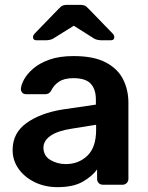

<svg xmlns="http://www.w3.org/2000/svg" viewBox="-20 -761 611 791"><path d="M217 10Q165 10 123 -10.5Q81 -31 56.5 -65.5Q32 -100 32 -143Q32 -213 89 -254Q146 -295 238 -310L375 -330V-351Q375 -393 354 -416Q333 -439 282 -439Q245 -439 223 -424.5Q201 -410 190 -386Q182 -373 167 -373H88Q77 -373 71.5 -379.5Q66 -386 66 -395Q67 -411 79 -433.5Q91 -456 117 -478.5Q143 -501 184 -515.5Q225 -530 283 -530Q367 -530 416.5 -503.5Q466 -477 487.5 -433.5Q509 -390 509 -338V-24Q509 -14 502 -7Q495 0 485 0H404Q393 0 386.5 -7Q380 -14 380 -24V-63Q360 -35 321 -12.5Q282 10 217 10ZM251 -85Q304 -85 340 -119.5Q376 -154 376 -226V-247L276 -231Q217 -222 188 -201.5Q159 -181 159 -153Q159 -119 187.5 -102Q216 -85 251 -85ZM131 -595Q116 -595 116 -608Q116 -616 125 -625L222 -725Q232 -736 239.5 -738.5Q247 -741 256 -741H311Q320 -741 327.5 -738.5Q335 -736 345 -725L442 -625Q451 -616 451 -608Q451 -595 436 -595H400Q392 -595 383.5 -596.5Q375 -598 368 -602L284 -655L199 -602Q192 -598 183.5 -596.5Q175 -595 168 -595Z"/></svg>

Font: Rubik Medium
Style: Regular
Weight: 500
Designer: Hubert and Fischer
Foundry: Hubert and Fischer
Version: Version 2.300; ttfautohint (v1.8.4.7-5d5b);gftools[0.9.30]